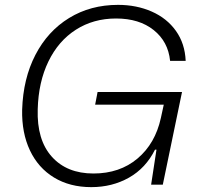

<svg xmlns="http://www.w3.org/2000/svg" viewBox="-20 -759 809 789"><path d="M71 -308Q75 -436 125.5 -533.5Q176 -631 264 -685Q352 -739 465 -739Q541 -739 603.5 -711.5Q666 -684 703 -632Q740 -580 743 -509H679Q671 -588 611.5 -635.5Q552 -683 457 -683Q364 -683 292 -637Q220 -591 179 -506.5Q138 -422 135 -310Q131 -184 193 -115Q255 -46 364 -46Q472 -46 545 -107.5Q618 -169 641 -274L653 -329H371L381 -381H728L649 0H601L623 -144H617Q579 -68 510 -29Q441 10 355 10Q267 10 202 -29.5Q137 -69 103 -141Q69 -213 71 -308Z"/></svg>

Font: Mona Sans Light
Style: Italic
Weight: 300
Italic angle: -11.7°
Designer: Deni Anggara
Foundry: GitHub
Version: Version 2.000